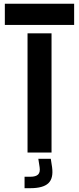

<svg xmlns="http://www.w3.org/2000/svg" viewBox="-20 -820 424 1032"><path d="M128 0V-641H257V0ZM6 -686V-800H378.5V-686ZM112 191.5V130H143Q172.5 130 184.8 118Q197 106 193 79L186 33.5H253L260 79Q268 138.5 239.8 165Q211.5 191.5 143 191.5Z"/></svg>

Font: Big Shoulders Stencil Display Thin ExtraBold
Style: Regular
Weight: 800
Version: Version 2.001